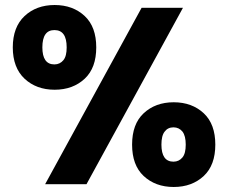

<svg xmlns="http://www.w3.org/2000/svg" viewBox="-20 -735 910 766"><path d="M31 -546C31 -546 31 -546 31 -546C31 -492 47 -450 78 -421C109 -392 149 -377 198 -377C198 -377 198 -377 198 -377C247 -377 287 -392 318 -421C349 -450 364 -492 364 -546C364 -546 364 -546 364 -546C364 -600 349 -642 318 -671C287 -700 247 -715 198 -715C198 -715 198 -715 198 -715C149 -715 109 -700 78 -671C47 -642 31 -600 31 -546ZM545 -704C545 -704 160 0 160 0C160 0 325 0 325 0C325 0 710 -704 710 -704C710 -704 545 -704 545 -704ZM197 -615C197 -615 197 -615 197 -615C230 -615 246 -592 246 -546C246 -546 246 -546 246 -546C246 -523 242 -506 233 -495C224 -484 212 -478 197 -478C197 -478 197 -478 197 -478C165 -478 149 -501 149 -546C149 -546 149 -546 149 -546C149 -592 165 -615 197 -615ZM507 -158C507 -158 507 -158 507 -158C507 -104 522 -62 553 -33C584 -4 624 11 673 11C673 11 673 11 673 11C722 11 762 -4 793 -33C824 -62 839 -104 839 -158C839 -158 839 -158 839 -158C839 -212 824 -254 793 -283C762 -312 722 -327 673 -327C673 -327 673 -327 673 -327C624 -327 584 -312 553 -283C522 -254 507 -212 507 -158ZM672 -227C672 -227 672 -227 672 -227C687 -227 699 -221 708 -210C717 -198 721 -181 721 -158C721 -158 721 -158 721 -158C721 -135 717 -118 708 -107C699 -96 687 -90 672 -90C672 -90 672 -90 672 -90C640 -90 624 -113 624 -158C624 -158 624 -158 624 -158C624 -181 628 -199 637 -210C645 -221 657 -227 672 -227Z"/></svg>

Font: Girnar Poppins
Style: Bold
Weight: 500
Designer: Ninad Kale (Devanagari), Jonny Pinhorn (Latin)
Foundry: Indian Type Foundry
Version: ""